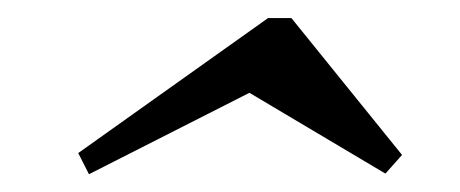

<svg xmlns="http://www.w3.org/2000/svg" viewBox="-20 -444 518 216"><path d="M80.1 -248 68 -271.8 281.6 -423.7H307.8L432.3 -269.7L413.6 -248.7L260.6 -339.6Z"/></svg>

Font: Playfair 5pt SemiExpanded Light 12pt
Style: Italic
Weight: 300
Italic angle: -15.6°
Version: Version 2.000;gftools[0.9.28]